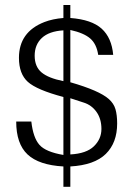

<svg xmlns="http://www.w3.org/2000/svg" viewBox="-20 -648 482 757"><path d="M309.6 -243.7 257.3 -260.7V-39.1Q320.8 -42.5 350.3 -71.3Q379.9 -100.1 379.9 -139.6Q379.9 -179.2 360.6 -206.5Q341.3 -233.9 309.6 -243.7ZM230 -528.3Q173.3 -524.9 145 -498.3Q116.7 -471.7 116.7 -428.5Q116.7 -385.3 143.8 -362.5Q170.9 -339.8 230 -328.1ZM257.3 8.3V88.4H230V8.3Q133.3 2.9 88.6 -39.1Q43.9 -81.1 43.9 -168.9H103.5Q110.8 -104.5 135.7 -76.7Q160.6 -48.8 230 -37.1V-265.6Q125 -293.5 89.8 -325.2Q54.7 -356.9 54.7 -419.9Q54.7 -522 154.8 -561Q187.5 -573.7 230 -577.1V-628.4H257.3V-577.1Q341.3 -570.8 380.9 -534.9Q420.4 -499 426.3 -431.6H367.2Q360.8 -474.6 335.7 -496.3Q310.5 -518.1 257.3 -529.8V-323.7Q371.1 -291 408.7 -257.8Q428.7 -240.2 435.3 -217.3Q441.9 -194.3 441.9 -161.1Q441.9 -85 397 -41Q352.1 2.9 257.3 8.3Z"/></svg>

Font: RIT Meera New
Style: Regular
Weight: 400
Designer: Hussain K H
Foundry: RIT
Version: 1.6.2